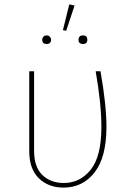

<svg xmlns="http://www.w3.org/2000/svg" viewBox="-20 -843 597 873"><path d="M415 -519H437Q464 -365 464 -266Q464 -128 410 -59Q356 10 269 10Q200 10 156.5 -32.5Q113 -75 113 -155V-519H135V-156Q135 -84 172.5 -47.5Q210 -11 270 -11Q344 -11 392.5 -71.5Q441 -132 441 -265Q441 -371 415 -519ZM358 -682Q377 -682 377 -662Q377 -643 358 -643Q337 -643 337 -662Q337 -682 358 -682ZM212 -662Q212 -643 192 -643Q172 -643 172 -662Q172 -670 177.5 -676Q183 -682 192 -682Q201 -682 206.5 -676Q212 -670 212 -662ZM319 -818 281 -703 266 -706 295 -823Z"/></svg>

Font: FiraSans
Style: Regular
Weight: 150
Designer: Carrois Corporate & Edenspiekermann AG
Foundry: Carrois Corporate GbR & Edenspiekermann AG
Version: Version 3.106;PS 003.106;hotconv 1.0.70;makeotf.lib2.5.58329